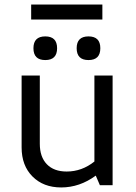

<svg xmlns="http://www.w3.org/2000/svg" viewBox="-20 -814 598 844"><path d="M117 -728V-794H430V-728ZM421 -602Q421 -550 369 -550Q317 -550 317 -602Q317 -654 369 -654Q421 -654 421 -602ZM231 -602Q231 -550 179 -550Q127 -550 127 -602Q127 -654 179 -654Q231 -654 231 -602ZM249 10Q171 10 123 -38Q75 -86 75 -166V-482H155V-182Q155 -124 186 -92Q217 -60 273 -60Q340 -60 395 -104V-482H475V0H419L401 -42Q330 10 249 10Z"/></svg>

Font: Cantarell
Style: Regular
Weight: 400
Designer: Dave Crossland, Nikolaus Waxweiler, Florian Fecher, Jacques Le Bailly, Eben Sorkin, Alexei Vanyashin, Alexios Zavras, Em
Version: Version 0.303